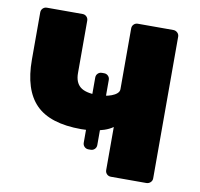

<svg xmlns="http://www.w3.org/2000/svg" viewBox="-78 -782 899 865"><g transform="rotate(10 371.0 -350.0)"><path d="M484 0Q473 0 465.5 -7.5Q458 -15 458 -26V-223Q441 -211 418.5 -203.5Q396 -196 369.5 -192Q343 -188 315 -188Q172 -188 107 -254Q42 -320 42 -458V-674Q42 -685 49.5 -692.5Q57 -700 68 -700H231Q242 -700 249.5 -692.5Q257 -685 257 -674V-434Q257 -392 281 -372Q305 -352 361 -352Q376 -352 392.5 -354.5Q409 -357 424 -362.5Q439 -368 448.5 -376.5Q458 -385 458 -396V-674Q458 -685 465.5 -692.5Q473 -700 484 -700H646Q657 -700 665 -692.5Q673 -685 673 -674V-26Q673 -15 665 -7.5Q657 0 646 0ZM363 -104Q352 -104 344.5 -111.5Q337 -119 337 -130V-428Q337 -439 344.5 -446.5Q352 -454 363 -454H373Q384 -454 391.5 -446.5Q399 -439 399 -428V-130Q399 -119 391.5 -111.5Q384 -104 373 -104Z"/></g></svg>

Font: Rubik ExtraBold
Style: Regular
Weight: 800
Designer: Hubert and Fischer
Foundry: Hubert and Fischer
Version: Version 2.300;gftools[0.9.30]